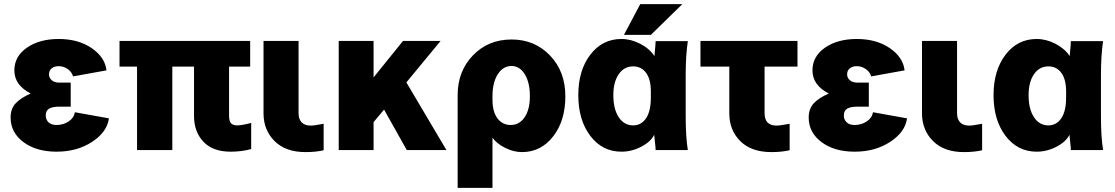

<svg xmlns="http://www.w3.org/2000/svg" viewBox="-20 -719 5344 920"><path d="M318.8 -208H264.2Q231.9 -208 215.6 -198.5Q199.2 -189 199.2 -166Q199.2 -146 212.4 -133.1Q225.6 -120.1 251 -120.1Q283.7 -120.1 309.1 -137.2Q334.5 -154.3 338.9 -181.2L502 -151.9Q493.2 -86.4 421.4 -39.3Q349.6 7.8 251 7.8Q153.8 7.8 92.3 -38.1Q30.8 -84 30.8 -155.8Q30.8 -197.8 54.7 -223.6Q78.6 -249.5 127 -271Q48.8 -311 48.8 -381.8Q48.8 -448.7 108.9 -490.5Q168.9 -532.2 261.2 -532.2Q355.5 -532.2 419.4 -488.3Q483.4 -444.3 490.2 -381.8L330.1 -353Q323.7 -375 304 -388.4Q284.2 -401.9 261.2 -401.9Q240.2 -401.9 227.5 -391.4Q214.8 -380.9 214.8 -362.8Q214.8 -345.7 228 -334.5Q241.2 -323.2 262.2 -323.2H318.8Z M552.7 -522.9H1178.7V-399.9H1077.6V-165Q1077.6 -148.9 1081.1 -138.9Q1084.5 -128.9 1091.1 -124.8Q1097.7 -120.6 1103 -119.4Q1108.4 -118.2 1116.7 -118.2Q1139.2 -118.2 1183.6 -129.9V-4.9Q1139.2 7.8 1085 7.8Q999.5 7.8 954.6 -40Q909.7 -87.9 909.7 -163.1V-399.9H805.7V0H636.7V-399.9H552.7Z M1242.7 -175.8V-522.9H1410.6V-176.8Q1410.6 -147.9 1425.5 -132.6Q1440.4 -117.2 1468.8 -117.2Q1486.8 -117.2 1530.8 -126V1Q1493.2 9.8 1443.8 9.8Q1348.6 9.8 1295.7 -43Q1242.7 -95.7 1242.7 -175.8Z M1603 0V-522.9H1770V-348.1L1911.1 -522.9H2091.3L1927.2 -324.2L2119.1 0H1929.2L1820.3 -193.8L1770 -133.8V0Z M2339.8 -257.8V-242.2Q2339.8 -183.1 2363.8 -151.6Q2387.7 -120.1 2427.2 -120.1Q2468.8 -120.1 2493.9 -157.2Q2519 -194.3 2519 -257.8Q2519 -323.7 2494.6 -363.3Q2470.2 -402.8 2431.2 -402.8Q2390.6 -402.8 2365.2 -363.3Q2339.8 -323.7 2339.8 -257.8ZM2431.2 -529.8Q2542 -529.8 2615.5 -453.1Q2689 -376.5 2689 -257.8Q2689 -140.1 2630.4 -65.2Q2571.8 9.8 2481 9.8Q2441.4 9.8 2400.9 -10.3Q2360.4 -30.3 2339.8 -59.1V181.2H2172.9V-263.2Q2172.9 -377.9 2246.3 -453.9Q2319.8 -529.8 2431.2 -529.8Z M2751 -263.2Q2751 -381.8 2808.6 -457Q2866.2 -532.2 2957.5 -532.2Q3003.4 -532.2 3048.1 -509Q3092.8 -485.8 3115.7 -450.2Q3121.6 -509.8 3121.6 -522H3275.9Q3265.6 -454.1 3265.6 -359.9V-162.1Q3265.6 -62.5 3275.9 0H3121.6Q3121.6 -5.4 3120.6 -15.9Q3119.6 -26.4 3117.7 -43.7Q3115.7 -61 3114.7 -73.2Q3098.1 -39.6 3052.5 -15.9Q3006.8 7.8 2957.5 7.8Q2866.2 7.8 2808.6 -67.9Q2751 -143.6 2751 -263.2ZM3098.6 -251V-280.8Q3098.6 -339.4 3075.7 -370.1Q3052.7 -400.9 3013.7 -400.9Q2970.7 -400.9 2944.8 -363.5Q2918.9 -326.2 2918.9 -263.2Q2918.9 -196.3 2944.8 -157.2Q2970.7 -118.2 3013.7 -118.2Q3052.7 -118.2 3075.7 -152.3Q3098.6 -186.5 3098.6 -251ZM3047.9 -699.2H3249.5L3098.6 -551.8H2969.7Z M3474.6 -175.8V-399.9H3336.4V-522.9H3801.3V-399.9H3643.6V-176.8Q3643.6 -117.2 3700.7 -117.2Q3717.3 -117.2 3763.7 -126V1Q3724.1 9.8 3676.3 9.8Q3580.1 9.8 3527.3 -42.7Q3474.6 -95.2 3474.6 -175.8Z M4143.1 -208H4088.4Q4056.2 -208 4039.8 -198.5Q4023.4 -189 4023.4 -166Q4023.4 -146 4036.6 -133.1Q4049.8 -120.1 4075.2 -120.1Q4107.9 -120.1 4133.3 -137.2Q4158.7 -154.3 4163.1 -181.2L4326.2 -151.9Q4317.4 -86.4 4245.6 -39.3Q4173.8 7.8 4075.2 7.8Q3978 7.8 3916.5 -38.1Q3855 -84 3855 -155.8Q3855 -197.8 3878.9 -223.6Q3902.8 -249.5 3951.2 -271Q3873 -311 3873 -381.8Q3873 -448.7 3933.1 -490.5Q3993.2 -532.2 4085.4 -532.2Q4179.7 -532.2 4243.7 -488.3Q4307.6 -444.3 4314.5 -381.8L4154.3 -353Q4147.9 -375 4128.2 -388.4Q4108.4 -401.9 4085.4 -401.9Q4064.5 -401.9 4051.8 -391.4Q4039.1 -380.9 4039.1 -362.8Q4039.1 -345.7 4052.2 -334.5Q4065.4 -323.2 4086.4 -323.2H4143.1Z M4397.9 -175.8V-522.9H4565.9V-176.8Q4565.9 -147.9 4580.8 -132.6Q4595.7 -117.2 4624 -117.2Q4642.1 -117.2 4686 -126V1Q4648.4 9.8 4599.1 9.8Q4503.9 9.8 4450.9 -43Q4397.9 -95.7 4397.9 -175.8Z M4740.7 -263.2Q4740.7 -381.8 4798.3 -457Q4856 -532.2 4947.3 -532.2Q4993.2 -532.2 5037.8 -509Q5082.5 -485.8 5105.5 -450.2Q5111.3 -509.8 5111.3 -522H5265.6Q5255.4 -454.1 5255.4 -359.9V-162.1Q5255.4 -62.5 5265.6 0H5111.3Q5111.3 -5.4 5110.4 -15.9Q5109.4 -26.4 5107.4 -43.7Q5105.5 -61 5104.5 -73.2Q5087.9 -39.6 5042.2 -15.9Q4996.6 7.8 4947.3 7.8Q4856 7.8 4798.3 -67.9Q4740.7 -143.6 4740.7 -263.2ZM5088.4 -251V-280.8Q5088.4 -339.4 5065.4 -370.1Q5042.5 -400.9 5003.4 -400.9Q4960.4 -400.9 4934.6 -363.5Q4908.7 -326.2 4908.7 -263.2Q4908.7 -196.3 4934.6 -157.2Q4960.4 -118.2 5003.4 -118.2Q5042.5 -118.2 5065.4 -152.3Q5088.4 -186.5 5088.4 -251Z"/></svg>

Font: LT Superior Black
Style: Regular
Weight: 900
Designer: Daniel Lyons
Foundry: LyonsType
Version: Version 2.005